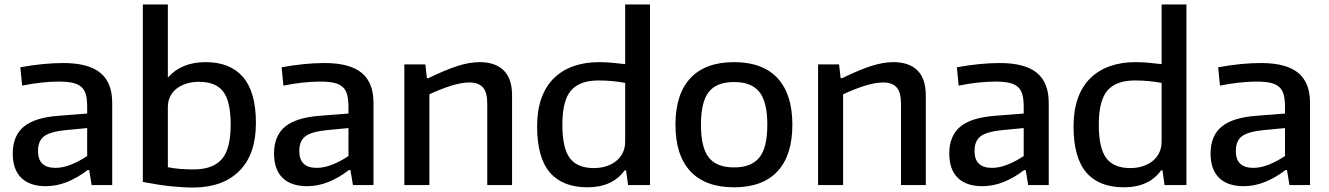

<svg xmlns="http://www.w3.org/2000/svg" viewBox="-20 -828 5948 859"><path d="M228 -77Q262 -77 299 -92Q336 -107 370 -130V-255L275 -246Q205 -239 177.5 -218.5Q150 -198 150 -152Q150 -77 228 -77ZM185 5Q113 5 75 -32.5Q37 -70 37 -141Q37 -220 86 -261Q135 -302 242 -310L370 -320V-349Q370 -382 364.5 -403.5Q359 -425 344.5 -438.5Q330 -452 305 -457.5Q280 -463 242 -463Q207 -463 165.5 -458.5Q124 -454 79 -445L71 -527Q175 -546 263 -546Q375 -546 428.5 -502.5Q482 -459 482 -368V0H390L379 -67H372Q326 -32 279.5 -13.5Q233 5 185 5Z M846 -70Q931 -70 971.5 -115Q1012 -160 1012 -270Q1012 -375 978.5 -418.5Q945 -462 870 -462Q841 -462 816 -454.5Q791 -447 772 -433Q753 -419 742 -397.5Q731 -376 731 -349V-80Q754 -75 783.5 -72.5Q813 -70 846 -70ZM847 11Q799 11 745.5 5.5Q692 0 619 -14V-808H731V-481Q792 -550 900 -550Q1010 -550 1067.5 -483Q1125 -416 1125 -278Q1125 -138 1051.5 -64Q978 10 847 11Z M1397 -77Q1431 -77 1468 -92Q1505 -107 1539 -130V-255L1444 -246Q1374 -239 1346.5 -218.5Q1319 -198 1319 -152Q1319 -77 1397 -77ZM1354 5Q1282 5 1244 -32.5Q1206 -70 1206 -141Q1206 -220 1255 -261Q1304 -302 1411 -310L1539 -320V-349Q1539 -382 1533.5 -403.5Q1528 -425 1513.5 -438.5Q1499 -452 1474 -457.5Q1449 -463 1411 -463Q1376 -463 1334.5 -458.5Q1293 -454 1248 -445L1240 -527Q1344 -546 1432 -546Q1544 -546 1597.5 -502.5Q1651 -459 1651 -368V0H1559L1548 -67H1541Q1495 -32 1448.5 -13.5Q1402 5 1354 5Z M1789 -540H1883L1890 -478H1896Q1974 -516 2027.5 -533Q2081 -550 2126 -550Q2196 -550 2233.5 -513Q2271 -476 2271 -401V0H2160V-364Q2160 -415 2140.5 -437Q2121 -459 2080 -459Q2045 -459 1998.5 -444.5Q1952 -430 1901 -406V0H1789Z M2637 -76Q2666 -76 2691.5 -84Q2717 -92 2736 -107Q2755 -122 2766 -144Q2777 -166 2777 -195V-457Q2751 -462 2721 -465Q2691 -468 2657 -468Q2574 -468 2535 -423.5Q2496 -379 2496 -270Q2496 -165 2529.5 -120.5Q2563 -76 2637 -76ZM2608 10Q2497 10 2440 -56.5Q2383 -123 2383 -263Q2383 -335 2402.5 -389Q2422 -443 2458.5 -478.5Q2495 -514 2546 -532Q2597 -550 2660 -550Q2692 -550 2721 -547Q2750 -544 2777 -541V-808H2888V0H2790L2781 -66H2775Q2720 10 2608 10Z M3151 -123.5Q3186 -79 3264 -79Q3342 -79 3377.5 -123.5Q3413 -168 3413 -270Q3413 -372 3377.5 -416.5Q3342 -461 3264 -461Q3186 -461 3151 -416.5Q3116 -372 3116 -270Q3116 -168 3151 -123.5ZM3458.5 -61.5Q3392 10 3264 10Q3136 10 3069 -61.5Q3002 -133 3002 -270Q3002 -407 3069 -478.5Q3136 -550 3264 -550Q3392 -550 3458.5 -478.5Q3525 -407 3525 -270Q3525 -133 3458.5 -61.5Z M3640 -540H3734L3741 -478H3747Q3825 -516 3878.5 -533Q3932 -550 3977 -550Q4047 -550 4084.5 -513Q4122 -476 4122 -401V0H4011V-364Q4011 -415 3991.5 -437Q3972 -459 3931 -459Q3896 -459 3849.5 -444.5Q3803 -430 3752 -406V0H3640Z M4418 -77Q4452 -77 4489 -92Q4526 -107 4560 -130V-255L4465 -246Q4395 -239 4367.5 -218.5Q4340 -198 4340 -152Q4340 -77 4418 -77ZM4375 5Q4303 5 4265 -32.5Q4227 -70 4227 -141Q4227 -220 4276 -261Q4325 -302 4432 -310L4560 -320V-349Q4560 -382 4554.5 -403.5Q4549 -425 4534.5 -438.5Q4520 -452 4495 -457.5Q4470 -463 4432 -463Q4397 -463 4355.5 -458.5Q4314 -454 4269 -445L4261 -527Q4365 -546 4453 -546Q4565 -546 4618.5 -502.5Q4672 -459 4672 -368V0H4580L4569 -67H4562Q4516 -32 4469.5 -13.5Q4423 5 4375 5Z M5037 -76Q5066 -76 5091.5 -84Q5117 -92 5136 -107Q5155 -122 5166 -144Q5177 -166 5177 -195V-457Q5151 -462 5121 -465Q5091 -468 5057 -468Q4974 -468 4935 -423.5Q4896 -379 4896 -270Q4896 -165 4929.5 -120.5Q4963 -76 5037 -76ZM5008 10Q4897 10 4840 -56.5Q4783 -123 4783 -263Q4783 -335 4802.5 -389Q4822 -443 4858.5 -478.5Q4895 -514 4946 -532Q4997 -550 5060 -550Q5092 -550 5121 -547Q5150 -544 5177 -541V-808H5288V0H5190L5181 -66H5175Q5120 10 5008 10Z M5587 -77Q5621 -77 5658 -92Q5695 -107 5729 -130V-255L5634 -246Q5564 -239 5536.5 -218.5Q5509 -198 5509 -152Q5509 -77 5587 -77ZM5544 5Q5472 5 5434 -32.5Q5396 -70 5396 -141Q5396 -220 5445 -261Q5494 -302 5601 -310L5729 -320V-349Q5729 -382 5723.5 -403.5Q5718 -425 5703.5 -438.5Q5689 -452 5664 -457.5Q5639 -463 5601 -463Q5566 -463 5524.5 -458.5Q5483 -454 5438 -445L5430 -527Q5534 -546 5622 -546Q5734 -546 5787.5 -502.5Q5841 -459 5841 -368V0H5749L5738 -67H5731Q5685 -32 5638.5 -13.5Q5592 5 5544 5Z"/></svg>

Font: EncodeSans
Style: Medium
Weight: 500
Designer: Pablo Impallari, Andres Torresi
Foundry: Pablo Impallari, Andres Torresi
Version: Version 1.000; ttfautohint (v1.4.1)